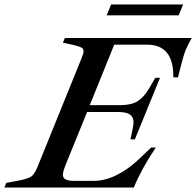

<svg xmlns="http://www.w3.org/2000/svg" viewBox="-74 -844 883 864"><path d="M-46 -21 13 -32Q53 -40 67 -50Q81 -60 94 -91L293 -582Q302 -603 302 -614Q302 -625 292.5 -630Q283 -635 259 -641L209 -652L218 -673H789Q777 -654 761 -618Q749 -586 735 -528L727 -496H706Q708 -643 588 -643H440L330 -371H469Q518 -371 546 -389Q574 -407 598 -448L625 -494H646L533 -217H513L523 -264Q527 -286 527 -294Q527 -317 511 -328.5Q495 -340 458 -340H318L224 -109Q209 -72 209 -58Q209 -43 221.5 -36.5Q234 -30 265 -30H345Q398 -30 449.5 -55.5Q501 -81 546 -123L606 -180H627Q562 -83 528 0H-54ZM426 -824H750L730 -775H406Z"/></svg>

Font: Ibarra Real Nova
Style: Italic
Weight: 400
Italic angle: -22°
Designer: Jose Maria Ribagorda & Octavio Pardo
Foundry: Octavio Pardo
Version: Version 1.014